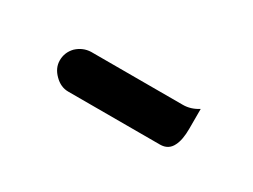

<svg xmlns="http://www.w3.org/2000/svg" viewBox="-25 -680 367 278"><g transform="rotate(30 159.0 -541.0)"><path d="M82 -503.9H235.4Q249.5 -503.9 255.4 -516.1Q260.7 -526.4 260.7 -544.9V-578.1Q248.5 -570.3 235.4 -570.3H82Q68.4 -569.8 58.1 -560.1Q48.8 -550.3 48.8 -537.1Q48.8 -524.4 59.1 -514.2Q69.3 -503.9 82 -503.9Z"/></g></svg>

Font: YuPearl-Light
Style: Light
Weight: 300
Designer: Max Yao
Foundry: Max-Everyday
Version: Version 1.011; ttfautohint (v1.8.3)